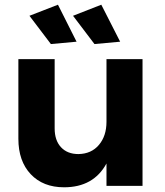

<svg xmlns="http://www.w3.org/2000/svg" viewBox="-20 -789 700 815"><path d="M305 -612 196 -602 105 -722 226 -769ZM490 -612 381 -602 290 -722 410 -769ZM432 -538H585V0H432V-95Q377 6 252 6Q163 6 110.5 -49.5Q58 -105 58 -200V-538H212V-244Q212 -193 239 -164Q266 -135 313 -135Q368 -136 400 -174Q432 -212 432 -272Z"/></svg>

Font: Montserrat-Arabic SemiBold
Style: Regular
Weight: 600
Designer: Mohamed Gaber
Foundry: Kief Type Foundry
Version: Version 5.008;PS 005.008;hotconv 1.0.88;makeotf.lib2.5.64775